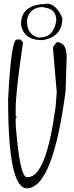

<svg xmlns="http://www.w3.org/2000/svg" viewBox="-20 -1009 401 1039"><path d="M70.8 -794.9H90.8L104 -780.8V-774.9Q64.9 -512.2 64.9 -421.9V-381.8L70.8 -375L64.9 -368.2V-335Q86.9 -50.8 125 -50.8H131.8Q229 -50.8 280.8 -429.2L287.1 -509.8L266.1 -753.9L287.1 -780.8Q340.8 -780.8 340.8 -700.2L335 -517.1Q266.1 9.8 125 9.8Q23.9 9.8 23.9 -470.2Q40 -794.9 70.8 -794.9ZM232.4 -989.3Q283.7 -989.3 317.4 -911.1Q317.4 -809.1 210.4 -792H205.6Q111.3 -792 94.2 -872.1V-881.3Q94.2 -971.2 200.7 -986.3Q232.4 -986.3 232.4 -989.3ZM126.5 -903.3V-889.2Q126.5 -825.2 184.6 -806.2H194.3Q271.5 -806.2 284.7 -898.9Q284.7 -957 227.5 -967.3L205.6 -971.2Q139.6 -965.3 126.5 -903.3Z"/></svg>

Font: Loved by the King
Style: Regular
Weight: 400
Designer: Kimberly Geswein
Foundry: Kimberly Geswein
Version: Version 1.002 2006